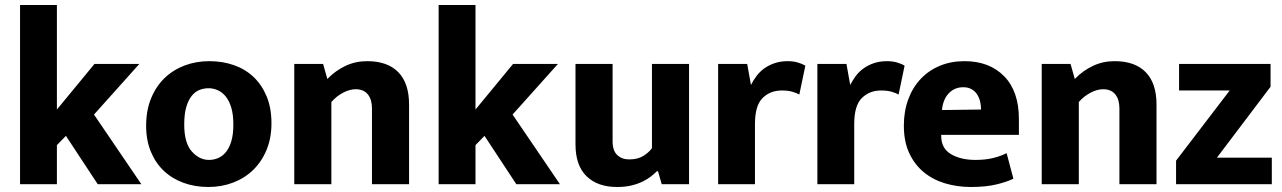

<svg xmlns="http://www.w3.org/2000/svg" viewBox="-20 -735 5114 766"><path d="M207 -156V0H60V-715H207V-298L357 -480H536L355 -278L544 0H370L243 -193Z M1063 -243Q1063 -184 1043.5 -137Q1024 -90 990 -57Q956 -24 910 -6.5Q864 11 811 11Q758 11 712.5 -5.5Q667 -22 634 -53Q601 -84 582 -129.5Q563 -175 563 -233Q563 -294 582.5 -342Q602 -390 636 -423Q670 -456 716 -473.5Q762 -491 815 -491Q868 -491 913.5 -475Q959 -459 992 -427.5Q1025 -396 1044 -350Q1063 -304 1063 -243ZM911 -238Q911 -277 903 -304.5Q895 -332 881 -349.5Q867 -367 849 -375Q831 -383 812 -383Q793 -383 775.5 -376Q758 -369 744.5 -352Q731 -335 723 -307.5Q715 -280 715 -238Q715 -165 745 -131Q775 -97 814 -97Q833 -97 850.5 -104.5Q868 -112 881.5 -128.5Q895 -145 903 -172Q911 -199 911 -238Z M1302 0H1154V-480H1269L1286 -420Q1318 -453 1358 -472Q1398 -491 1445 -491Q1526 -491 1569 -447Q1612 -403 1612 -318V0H1464V-303Q1464 -338 1447.5 -358.5Q1431 -379 1399 -379Q1375 -379 1348.5 -365Q1322 -351 1302 -328Z M1877 -156V0H1730V-715H1877V-298L2027 -480H2206L2025 -278L2214 0H2040L1913 -193Z M2581 -480H2729V0H2620L2605 -52H2601Q2591 -42 2577 -31Q2563 -20 2543.5 -10.5Q2524 -1 2499 5Q2474 11 2442 11Q2364 11 2320 -32Q2276 -75 2276 -159V-480H2424V-171Q2424 -134 2442.5 -116.5Q2461 -99 2490 -99Q2525 -99 2547.5 -113.5Q2570 -128 2581 -144Z M2845 0V-480H2961L2976 -396Q2985 -414 2998 -431.5Q3011 -449 3029 -462Q3047 -475 3070.5 -483Q3094 -491 3123 -491Q3145 -491 3163.5 -485.5Q3182 -480 3193 -473L3169 -358Q3158 -364 3141 -369Q3124 -374 3099 -374Q3053 -374 3022.5 -344Q2992 -314 2992 -240V0Z M3241 0V-480H3357L3372 -396Q3381 -414 3394 -431.5Q3407 -449 3425 -462Q3443 -475 3466.5 -483Q3490 -491 3519 -491Q3541 -491 3559.5 -485.5Q3578 -480 3589 -473L3565 -358Q3554 -364 3537 -369Q3520 -374 3495 -374Q3449 -374 3418.5 -344Q3388 -314 3388 -240V0Z M4045 -197H3735V-193Q3735 -143 3774 -120Q3813 -97 3872 -97Q3913 -97 3944 -105Q3975 -113 3996 -124L4023 -22Q3996 -9 3954.5 1Q3913 11 3853 11Q3799 11 3750.5 -3.5Q3702 -18 3665.5 -48Q3629 -78 3607.5 -124Q3586 -170 3586 -234Q3586 -291 3603.5 -338.5Q3621 -386 3653 -420Q3685 -454 3729.5 -472.5Q3774 -491 3828 -491Q3927 -491 3986 -431Q4045 -371 4045 -260ZM3894 -298Q3894 -315 3890 -331Q3886 -347 3877.5 -359.5Q3869 -372 3855.5 -379.5Q3842 -387 3823 -387Q3788 -387 3765 -362.5Q3742 -338 3738 -296Z M4284 0H4136V-480H4251L4268 -420Q4300 -453 4340 -472Q4380 -491 4427 -491Q4508 -491 4551 -447Q4594 -403 4594 -318V0H4446V-303Q4446 -338 4429.5 -358.5Q4413 -379 4381 -379Q4357 -379 4330.5 -365Q4304 -351 4284 -328Z M5049 -389 4835 -106H5054V0H4672V-94L4886 -374H4684V-480H5049Z"/></svg>

Font: Mukta Mahee ExtraBold
Style: Regular
Weight: 800
Designer: Shuchita Grover, Noopur Datye, Girish Dalvi, Yashodeep Gholap
Foundry: Ek Type
Version: Version 2.538;PS 1.000;hotconv 16.6.51;makeotf.lib2.5.65220;